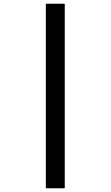

<svg xmlns="http://www.w3.org/2000/svg" viewBox="-20 -777 591 1026"><path d="M225 -757H326V229H225Z"/></svg>

Font: Noto Sans UI
Style: Bold
Weight: 700
Designer: Monotype Design Team
Foundry: Monotype Imaging Inc.
Version: Version 1.901